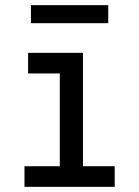

<svg xmlns="http://www.w3.org/2000/svg" viewBox="-20 -725 540 745"><path d="M75 0V-80H212V-440H89V-520H302V-80H425V0ZM100 -635V-705H400V-635Z"/></svg>

Font: Iosevka Custom Medium
Style: Regular
Weight: 500
Monospace: yes
Designer: Belleve Invis
Foundry: Belleve Invis
Version: Version 32.5.0; ttfautohint (v1.8.4)